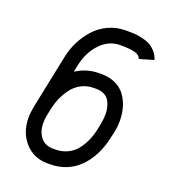

<svg xmlns="http://www.w3.org/2000/svg" viewBox="-131 -790 787 896"><g transform="rotate(20 262.5 -342.0)"><path d="M442.4 -591.3Q437.5 -607.4 417.2 -614.5Q397 -621.6 350.1 -622.6H339.8Q283.2 -622.6 241.5 -578.9Q199.7 -535.2 185.1 -468.3L177.7 -431.6Q229 -465.8 292.5 -465.8H302.7Q344.2 -465.8 375.2 -450.4Q406.2 -435.1 423.8 -409.2Q441.4 -383.3 449.7 -353Q458 -322.8 458 -289.1Q458 -260.7 451.7 -230.5L444.8 -200.7Q423.8 -103.5 365.5 -45.7Q307.1 12.2 218.8 12.2H208.5Q139.2 12.2 95.7 -36.6Q52.2 -85.4 52.2 -159.2Q52.2 -182.6 59.1 -218.3L113.8 -482.9Q122.1 -523.4 140.9 -560.5Q159.7 -597.7 187.5 -628.4Q215.3 -659.2 254.9 -677.5Q294.4 -695.8 339.8 -695.8H350.1Q368.2 -695.8 381.6 -695.1Q395 -694.3 418.2 -689.7Q441.4 -685.1 457.8 -677Q474.1 -668.9 490 -652.1Q505.9 -635.3 512.7 -611.8ZM302.7 -392.6H292.5Q258.8 -392.6 231 -378.2Q203.1 -363.8 184.8 -339.6Q166.5 -315.4 154.5 -288.3Q142.6 -261.2 136.2 -230.5L129.9 -200.7Q125.5 -181.2 125.5 -159.2Q125.5 -115.2 147.9 -88.1Q170.4 -61 208.5 -61H218.8Q252.4 -61 279.5 -73.7Q306.6 -86.4 324.7 -108.9Q342.8 -131.3 354.7 -158Q366.7 -184.6 373.5 -216.3L379.4 -245.1Q384.8 -274.9 384.8 -293.5Q384.8 -312 381.3 -327.6Q377.9 -343.3 369.6 -358.9Q361.3 -374.5 344.2 -383.5Q327.1 -392.6 302.7 -392.6Z"/></g></svg>

Font: Anka/Coder Condensed
Style: Italic
Weight: 400
Width: 4
Italic angle: -12°
Monospace: yes
Version: Version 001.100